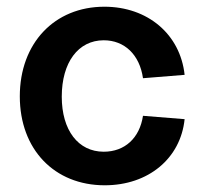

<svg xmlns="http://www.w3.org/2000/svg" viewBox="-20 -536 609 572"><path d="M292 16C422 16 518 -64 530 -181L406 -191C396 -125 352 -84 289 -84C213 -84 164 -148 164 -248C164 -350 213 -416 289 -416C351 -416 396 -373 406 -303L530 -313C517 -434 420 -516 291 -516C142 -516 39 -407 39 -249C39 -91 142 16 292 16Z"/></svg>

Font: Uncut Sans Semibold
Style: Regular
Weight: 600
Designer: Kasper Nordkvist
Foundry: UNCUT.wtf
Version: Version 1.304;Glyphs 3.2 (3246)